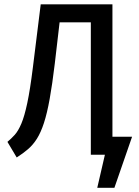

<svg xmlns="http://www.w3.org/2000/svg" viewBox="-20 -727 655 902"><path d="M600.5 -84.6 517.4 155.4H436.9L472.8 0H406.7V-622.1H260L237.4 -428.2Q225.6 -329.7 213.3 -261.8Q201 -193.8 186.4 -149.2Q171.8 -104.6 153.6 -75.6Q135.4 -46.7 111.8 -26.4Q88.2 -6.2 58.5 12.8L14.9 -60.5Q33.3 -75.9 49.5 -93.8Q65.6 -111.8 80.3 -146.2Q94.9 -180.5 108.2 -243.1Q121.5 -305.6 134.4 -409.7L171.3 -706.7H508.2V-84.6Z"/></svg>

Font: Fira Code Retina
Style: Regular
Weight: 450
Monospace: yes
Designer: Carrois Corporate, Edenspiekermann AG, Nikita Prokopov
Foundry: Carrois Corporate, Edenspiekermann AG, Nikita Prokopov
Version: Version 6.002